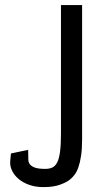

<svg xmlns="http://www.w3.org/2000/svg" viewBox="-20 -724 438 772"><path d="M225.1 -703.6H310.1V-162.1Q310.1 -124.5 305.9 -97.4Q301.8 -70.3 295.2 -51.5Q288.6 -32.7 279.5 -21Q270.5 -9.3 261.2 -2Q249 8.3 222.4 18.3Q195.8 28.3 154.8 28.3Q122.6 28.3 97.4 19.3Q72.3 10.3 55.4 -3.9Q38.6 -18.1 29.8 -35.2Q21 -52.2 21 -67.9Q21 -71.8 21.2 -77.9Q21.5 -84 22.5 -90.8Q22.9 -98.1 23.9 -106.9L93.3 -121.6V-116.7Q93.3 -112.8 93.5 -105.7Q93.8 -98.6 93.8 -84.5Q93.8 -72.8 98.9 -65.2Q104 -57.6 113.3 -53Q122.6 -48.3 135 -46.6Q147.5 -44.9 161.6 -44.9Q178.2 -44.9 190.2 -50.3Q202.1 -55.7 210 -71Q217.8 -86.4 221.4 -114Q225.1 -141.6 225.1 -185.5Z"/></svg>

Font: Metrophobic
Style: Regular
Weight: 400
Designer: vernon adams
Foundry: vernon adams
Version: Version 1.000